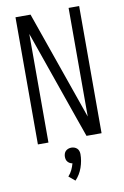

<svg xmlns="http://www.w3.org/2000/svg" viewBox="-104 -794 708 1093"><g transform="rotate(-10 250.0 -247.5)"><path d="M66 0V-735H153L373 -107V-735H434V0H347L312 -99L127 -628V0ZM241 240 205 210Q219 195 227.5 177Q236 159 241 140Q233 139 226 135Q219 131 214 125Q209 119 207 111.5Q205 104 205 96Q205 87 208 78Q211 69 217.5 63Q224 57 232.5 54Q241 51 250 51Q259 51 267.5 54Q276 57 282.5 63Q289 69 292 78Q295 87 295 96Q295 135 281.5 173.5Q268 212 241 240Z"/></g></svg>

Font: Iosevka Custom Light
Style: Regular
Weight: 300
Monospace: yes
Designer: Belleve Invis
Foundry: Belleve Invis
Version: Version 27.3.5